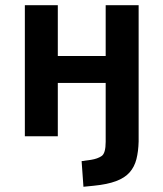

<svg xmlns="http://www.w3.org/2000/svg" viewBox="-20 -521 625 734"><path d="M299 193 292 95 328 90Q353 86 368.5 75.5Q384 65 384 21V-204H201V0H75V-501H201V-307H384V-501H510V20Q509 58 501.5 87.5Q494 117 475.5 138Q457 159 423.5 171.5Q390 184 339 189Z"/></svg>

Font: Nunito Sans 7pt Condensed
Style: Bold
Weight: 700
Width: 3
Designer: Vernon Adams
Foundry: Vernon Adams
Version: Version 3.101;gftools[0.9.27]